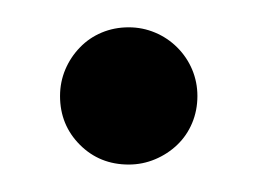

<svg xmlns="http://www.w3.org/2000/svg" viewBox="-20 -111 190 142"><path d="M24.4 -40Q24.4 -50.3 28.3 -59.6Q32.2 -68.8 39.1 -75.9Q45.9 -83 55.2 -86.9Q64.5 -90.8 75.2 -90.8Q85.4 -90.8 94.7 -86.9Q104 -83 111.1 -75.9Q118.2 -68.8 122.1 -59.6Q126 -50.3 126 -40Q126 -29.3 122.1 -20Q118.2 -10.7 111.1 -3.9Q104 2.9 94.7 6.8Q85.4 10.7 75.2 10.7Q53.7 10.7 39.1 -3.9Q24.4 -18.6 24.4 -40Z"/></svg>

Font: Crushed
Style: Regular
Weight: 400
Width: 3
Designer: Astigmatic (AOETI)
Foundry: Astigmatic (AOETI)
Version: Version 001.001